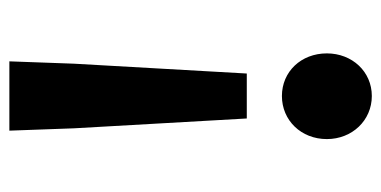

<svg xmlns="http://www.w3.org/2000/svg" viewBox="-222 -392 814 410"><g transform="rotate(90 185.0 -187.0)"><path d="M185 -382C237 -382 277 -423 277 -478C277 -532 237 -574 185 -574C133 -574 94 -532 94 -478C94 -423 133 -382 185 -382ZM111 200H259L254 62L233 -307H137L116 62Z"/></g></svg>

Font: Noto Sans JP
Style: Bold
Weight: 700
Designer: Ryoko NISHIZUKA  (kana, bopomofo & ideographs); Paul D. Hunt (Latin, Greek & Cyrillic); Sandoll Communications , Soo-you
Foundry: Adobe
Version: Version 2.002;hotconv 1.0.116;makeotfexe 2.5.65601